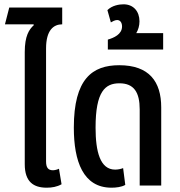

<svg xmlns="http://www.w3.org/2000/svg" viewBox="-20 -862 836 892"><path d="M197 10C221 10 245 6 266 -6L254 -78C246 -74 234 -71 226 -71C204 -71 194 -83 194 -112V-637C194 -722 229 -749 269 -749V-827H23L3 -749H136L137 -745C115 -725 95 -695 95 -620V-99C95 -17 136 10 197 10Z M498 10C519 10 545 7 562 -3L552 -81C542 -77 528 -74 515 -74C445 -74 424 -158 424 -269C424 -438 469 -475 535 -475C603 -475 629 -432 629 -354V0H729V-363C729 -483 673 -559 534 -559C409 -559 323 -496 323 -269C323 -113 366 10 498 10Z M481 -632H738V-708H613C622 -723 628 -742 628 -763C628 -809 600 -842 554 -842C534 -842 501 -837 479 -815L495 -758C502 -762 514 -769 524 -769C539 -769 547 -756 547 -739C547 -702 508 -686 481 -678Z"/></svg>

Font: Noto Sans Thai Cond Med
Style: Regular
Weight: 500
Width: 3
Designer: Monotype Design Team
Foundry: Monotype Imaging Inc.
Version: Version 2.002